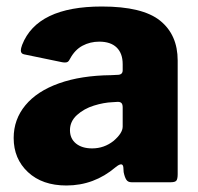

<svg xmlns="http://www.w3.org/2000/svg" viewBox="-20 -560 608 590"><path d="M184 10Q110 10 66 -31Q22 -72 22 -136Q22 -193 58 -236.5Q94 -280 161.5 -304Q229 -328 321 -329L341 -330Q357 -330 357 -344V-363Q357 -396 338.5 -414Q320 -432 285 -432Q257 -432 233.5 -419.5Q210 -407 195 -379Q192 -373 189 -370.5Q186 -368 180 -368Q174 -368 170 -369L54 -393Q44 -395 44 -405Q44 -411 48 -422Q94 -540 293 -540Q418 -540 472 -496.5Q526 -453 526 -374V-25Q526 -10 522 -5Q518 0 505 0H384Q373 0 368 -8Q363 -16 360 -31L359 -46Q358 -55 352 -55Q346 -55 335 -46Q269 10 184 10ZM342 -247 326 -246Q299 -245 268.5 -235.5Q238 -226 216.5 -206.5Q195 -187 195 -160Q195 -134 213.5 -119Q232 -104 263 -104Q300 -104 329 -127Q357 -151 357 -171V-230Q357 -239 353.5 -243Q350 -247 342 -247Z"/></svg>

Font: Libre Franklin ExtraBold
Style: Regular
Weight: 800
Designer: Pablo Impallari, Rodrigo Fuenzalida
Foundry: Impallari Type
Version: Version 1.002; ttfautohint (v1.5)